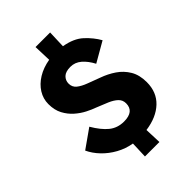

<svg xmlns="http://www.w3.org/2000/svg" viewBox="-266 -930 1154 1154"><g transform="rotate(-45 311.0 -353.0)"><path d="M449 -489Q426 -533 395.5 -559.5Q365 -586 326 -586Q285 -586 266 -567.5Q247 -549 247 -522Q247 -492 269.5 -474Q292 -456 328.5 -442.5Q365 -429 407 -413Q455 -396 495.5 -368.5Q536 -341 561 -299Q586 -257 586 -196Q586 -111 531 -59Q476 -7 381 6L385 112H262L266 6Q213 -3 167 -28.5Q121 -54 86.5 -90Q52 -126 33 -167L152 -251Q189 -188 228 -156.5Q267 -125 322 -125Q408 -125 408 -194Q408 -222 388.5 -240.5Q369 -259 336.5 -273Q304 -287 263 -303Q237 -312 204.5 -328.5Q172 -345 142.5 -371Q113 -397 93.5 -433.5Q74 -470 74 -521Q74 -566 98 -604.5Q122 -643 165 -669.5Q208 -696 266 -706L262 -818H386L382 -705Q460 -692 504.5 -651Q549 -610 576 -562Z"/></g></svg>

Font: Jost*
Style: Bold
Weight: 700
Version: Version 3.7